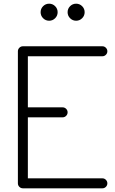

<svg xmlns="http://www.w3.org/2000/svg" viewBox="-20 -1020 621 1040"><path d="M76.9 -742.2Q76.9 -753.2 84.8 -761.2Q92.8 -769.3 103.8 -769.3H534.7Q545.7 -769.3 553.6 -761.2Q561.5 -753.2 561.5 -742.2Q561.5 -731.2 553.6 -723.3Q545.7 -715.3 534.7 -715.3H130.9V-438.5H319.3Q330.3 -438.5 338.3 -430.5Q346.2 -422.6 346.2 -411.6Q346.2 -400.6 338.3 -392.6Q330.3 -384.5 319.3 -384.5H130.9V-54H534.7Q545.7 -54 553.6 -45.9Q561.5 -37.8 561.5 -26.9Q561.5 -15.9 553.6 -7.9Q545.7 0 534.7 0H103.8Q92.8 0 84.8 -7.9Q76.9 -15.9 76.9 -26.9ZM213.5 -921.3Q200 -934.8 200 -953.9Q200 -972.9 213.5 -986.5Q227.1 -1000 246.1 -1000Q265.1 -1000 278.7 -986.5Q292.2 -972.9 292.2 -953.9Q292.2 -934.8 278.7 -921.3Q265.1 -907.7 246.1 -907.7Q227.1 -907.7 213.5 -921.3ZM359.7 -921.3Q346.2 -934.8 346.2 -953.9Q346.2 -972.9 359.7 -986.5Q373.3 -1000 392.3 -1000Q411.4 -1000 424.9 -986.5Q438.5 -972.9 438.5 -953.9Q438.5 -934.8 424.9 -921.3Q411.4 -907.7 392.3 -907.7Q373.3 -907.7 359.7 -921.3Z"/></svg>

Font: Tecnico
Style: Fino
Weight: 400
Version: Version 1.3